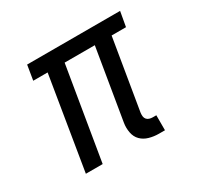

<svg xmlns="http://www.w3.org/2000/svg" viewBox="-122 -671 843 821"><g transform="rotate(-30 300.0 -261.0)"><path d="M442 8Q418 8 395 1.5Q372 -5 356.5 -20.5Q341 -36 336.5 -60Q332 -84 336 -108L394 -457H245L169 0H86L161 -457H90L102 -530H561L548 -457H477L419 -108Q418 -99 419 -91Q420 -83 425 -77Q430 -71 438 -68.5Q446 -66 455 -66H472V8Z"/></g></svg>

Font: Iosevka Curly Slab ExObl
Style: Regular
Weight: 400
Width: 7
Italic angle: -9°
Monospace: yes
Designer: Belleve Invis
Foundry: Belleve Invis
Version: Version 11.1.0; ttfautohint (v1.8.3)